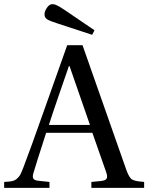

<svg xmlns="http://www.w3.org/2000/svg" viewBox="-49 -911 719 931"><path d="M167 -837.9Q165.5 -852.5 176.5 -870.1Q187.5 -887.7 199.2 -890.1Q210.9 -892.1 224.1 -886.5Q237.3 -880.9 264.2 -862.8L409.2 -764.2L397.9 -742.2L228 -797.9Q192.9 -809.1 180.7 -816.7Q168.5 -824.2 167 -837.9ZM-28.8 0V-28.8Q-4.4 -29.8 9.3 -32.7Q22.9 -35.6 33.4 -44.7Q43.9 -53.7 49.6 -64.5Q55.2 -75.2 64 -98.1Q93.3 -173.3 171.9 -396L276.9 -691.9H351.1L563 -88.9Q568.8 -72.8 573.7 -63.2Q578.6 -53.7 584.2 -46.9Q589.8 -40 599.9 -36.9Q609.9 -33.7 619.9 -32Q629.9 -30.3 649.9 -28.8V0H394V-28.8L439 -33.2Q462.4 -35.2 468 -44.9Q473.6 -54.7 465.8 -76.2L398.9 -267.1H174.8Q124.5 -111.8 113.8 -74.2Q107.4 -54.2 112.5 -45.2Q117.7 -36.1 139.2 -34.2L190.9 -28.8V0ZM188 -305.2H387.2L288.1 -590.8H285.2Q282.2 -582 244.6 -473.4Q207 -364.7 188 -305.2Z"/></svg>

Font: Heuristica
Style: Regular
Weight: 400
Version: Version 1.0.2